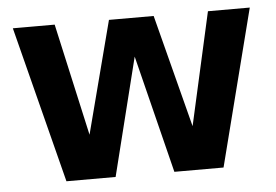

<svg xmlns="http://www.w3.org/2000/svg" viewBox="-42 -545 861 599"><g transform="rotate(-5 389.0 -245.0)"><path d="M143 0 18 -490H149L240 -82L213 -83L319 -490H459L564 -83H538L629 -490H760L635 0H481L366 -461H412L297 0Z"/></g></svg>

Font: SUSE Thin
Style: Bold
Weight: 700
Version: Version 1.000